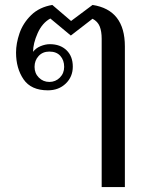

<svg xmlns="http://www.w3.org/2000/svg" viewBox="-20 -584 617 778"><path d="M392 -427Q392 -457 384 -477Q376 -497 355 -508L267 -440L184 -509Q151 -491 132.5 -449.5Q114 -408 114 -374Q125 -389 144.5 -397Q164 -405 182 -405Q224 -405 249.5 -380.5Q275 -356 275 -314Q275 -273 246.5 -245.5Q218 -218 174 -218Q106 -218 75.5 -262.5Q45 -307 45 -371Q45 -408 59 -449Q73 -490 106 -522.5Q139 -555 192 -564L268 -499L355 -564Q486 -544 486 -396V174H392ZM240 -313Q240 -340 224.5 -357.5Q209 -375 180 -375Q153 -375 136.5 -357Q120 -339 120 -313Q120 -287 137.5 -269.5Q155 -252 180 -252Q205 -252 222.5 -269.5Q240 -287 240 -313Z"/></svg>

Font: TavirajRegular
Style: Regular
Weight: 400
Designer: Katatrad Team
Foundry: CadsonDemak
Version: Version 1.000